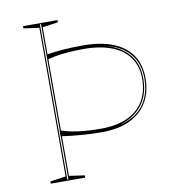

<svg xmlns="http://www.w3.org/2000/svg" viewBox="-80 -779 774 850"><g transform="rotate(-10 307.0 -354.0)"><path d="M80 0V-10L150 -20V-688L80 -698V-708H235V-698L165 -688V-20L235 -10V0ZM325 -562Q277 -562 236 -557.5Q195 -553 161 -543V-566Q199 -572 239.5 -575Q280 -578 325 -578Q405 -578 460.5 -556Q516 -534 545 -491.5Q574 -449 574 -387Q574 -324 546.5 -278.5Q519 -233 467.5 -209Q416 -185 343 -185Q302 -185 254 -188.5Q206 -192 159 -199V-226Q194 -213 239.5 -207Q285 -201 343 -201Q411 -201 459.5 -223Q508 -245 533.5 -287Q559 -329 559 -387Q559 -443 532 -482Q505 -521 452.5 -541.5Q400 -562 325 -562ZM155 -5H160V-703H155ZM418 -201Q468 -211 501.5 -236Q535 -261 552 -299.5Q569 -338 569 -387Q569 -456 530.5 -500Q492 -544 425 -558Q488 -542 526 -499Q564 -456 564 -387Q564 -313 525 -265.5Q486 -218 418 -201Z"/></g></svg>

Font: Kalnia Glaze Thin
Style: Regular
Weight: 100
Designer: Frida Medrano
Foundry: Frida Medrano
Version: Version 1.110